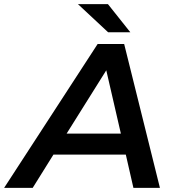

<svg xmlns="http://www.w3.org/2000/svg" viewBox="-78 -914 847 934"><path d="M-58 0 397 -700H526L700 0H571L534 -162H182L81 0ZM510 -264 439 -572 246 -264ZM448 -757 301 -894H447L556 -757Z"/></svg>

Font: Montserrat Thin SemiBold
Style: Italic
Weight: 600
Italic angle: -11.3°
Version: Version 9.000